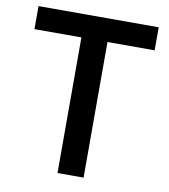

<svg xmlns="http://www.w3.org/2000/svg" viewBox="-82 -800 766 870"><g transform="rotate(10 301.0 -365.0)"><path d="M241 0V-624H25V-730H578V-624H361V0Z"/></g></svg>

Font: Cazoo Sans Medium
Style: Regular
Weight: 500
Designer: Jonathan Barnbrook, Julián Moncada
Foundry: Barnbrook Fonts
Version: Version 2.000;Glyphs 3.3 (3337)